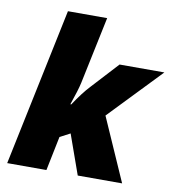

<svg xmlns="http://www.w3.org/2000/svg" viewBox="-84 -836 839 911"><g transform="rotate(10 335.5 -380.0)"><path d="M169.9 -759.8H358.9L291 -436Q282.7 -398.4 257.8 -327.1H262.2Q303.2 -389.2 336.9 -424.8L455.1 -553.2H670.9L431.2 -303.2L564.9 0H351.1L283.2 -190.9L233.9 -165L200.2 0H11.2Z"/></g></svg>

Font: TypoPRO Open Sans
Style: Italic
Weight: 800
Italic angle: -12°
Foundry: Ascender Corporation
Version: Version 1.10